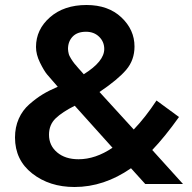

<svg xmlns="http://www.w3.org/2000/svg" viewBox="-20 -736 769 768"><path d="M315 -439Q397 -490 397 -540Q397 -569 376.5 -589Q356 -609 324 -609Q289 -609 270.5 -589.5Q252 -570 252 -540Q252 -535 253 -530Q254 -525 255 -520.5Q256 -516 259 -510.5Q262 -505 264 -501.5Q266 -498 270.5 -491.5Q275 -485 277.5 -482Q280 -479 286.5 -471.5Q293 -464 295 -461.5Q297 -459 305 -450.5Q313 -442 315 -439ZM378 -368 515 -218Q562 -267 606 -334L696 -268Q639 -188 589 -136L712 0H561L504 -63Q396 12 278 12Q178 12 109 -42Q40 -96 40 -186Q40 -227 55 -261Q70 -295 97.5 -319Q125 -343 150.5 -358.5Q176 -374 211 -389Q181 -423 168.5 -438Q156 -453 140 -485.5Q124 -518 124 -548Q124 -618 180 -667Q236 -716 326 -716Q413 -716 465.5 -666.5Q518 -617 518 -550Q518 -496 485 -457Q452 -418 378 -368ZM279 -313Q229 -288 202.5 -262.5Q176 -237 176 -197Q176 -154 208.5 -126.5Q241 -99 294 -99Q362 -99 430 -145Z"/></svg>

Font: Renner*
Style: Semi
Weight: 600
Version: Version 003.000 ; ttfautohint (v0.97) -l 8 -r 50 -G 200 -x 1